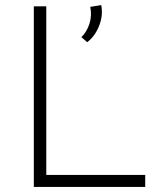

<svg xmlns="http://www.w3.org/2000/svg" viewBox="-20 -735 629 755"><path d="M113 -710H162V-47H551V0H113ZM378 -715Q386 -675 370 -634Q354 -593 323 -569L300 -589Q321 -609 331.5 -641Q342 -673 335 -708Z"/></svg>

Font: Synthetic Light
Style: Regular
Weight: 300
Designer: Santiago Orozco
Foundry: Typemade
Version: Version 2.000; ttfautohint (v1.8.4.7-5d5b)